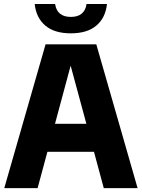

<svg xmlns="http://www.w3.org/2000/svg" viewBox="-20 -968 730 988"><path d="M2 0 214.5 -740H475.5L688 0H514L463.5 -187H224L173.5 0ZM263 -331H424.5L343.5 -630ZM344.5 -796.5Q260 -796.5 213 -836.5Q166 -876.5 158.5 -947.5H263.5Q273.5 -881 344.5 -881Q415.5 -881 425.5 -947.5H530.5Q523 -876.5 476 -836.5Q429 -796.5 344.5 -796.5Z"/></svg>

Font: Encode Sans Semi Condensed ExtraBold
Style: Regular
Weight: 800
Width: 4
Designer: Multiple Designers
Foundry: Impallari Type
Version: Version 3.000; ttfautohint (v1.8.3) -l 8 -r 50 -G 200 -x 14 